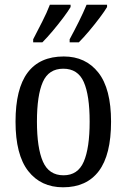

<svg xmlns="http://www.w3.org/2000/svg" viewBox="-20 -786 538 816"><path d="M248 10Q154 10 100 -59Q46 -128 46 -269Q46 -409 97.5 -477.5Q149 -546 251 -546Q344 -546 398 -477.5Q452 -409 452 -269Q452 -128 400 -59Q348 10 248 10ZM250 -41Q311 -41 336 -99Q361 -157 361 -269Q361 -381 336 -437.5Q311 -494 249 -494Q187 -494 162 -437.5Q137 -381 137 -269Q137 -157 162.5 -99Q188 -41 250 -41ZM276 -619Q296 -656 315 -694Q334 -732 348 -766H435V-756Q425 -739 404 -711Q383 -683 359 -654.5Q335 -626 315 -606H276ZM121 -619Q140 -656 159.5 -694Q179 -732 192 -766H280V-756Q270 -739 249 -711Q228 -683 204 -654.5Q180 -626 160 -606H121Z"/></svg>

Font: Noto Serif Tamil Condensed
Style: Regular
Weight: 400
Width: 3
Designer: Indian Type Foundry, Tom Grace, and the Monotype Design Team
Foundry: Monotype Imaging Inc.
Version: Version 2.004; ttfautohint (v1.8.4.7-5d5b)